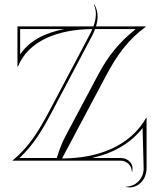

<svg xmlns="http://www.w3.org/2000/svg" viewBox="-20 -718 720 858"><path d="M265.8 -588C184.3 -571.1 115.1 -540.2 70 -475V-588ZM36 0H519C546.6 0 569 22 569 49H571C572 43 572 38 572 33C572 8.2 548.3 -12 519 -12H391.7C482.6 -32.3 561.9 -75.4 617.1 -145.8L622 35C622 79.7 586.7 116 543.2 116V118C548.9 118.9 554.2 119.4 559.3 119.4C601.2 119.4 634 82 635 36V-191H633C560.2 -64.1 417.1 -10 257.3 -10L454 -380C501.5 -469.4 552 -541 631 -598V-600H408.9C413.5 -615.1 416.1 -630.1 416.1 -644.6C416.1 -663.6 411.6 -681.7 401.5 -698.3L399.5 -697.2C405.8 -683.6 408.5 -669.5 408.5 -655.2C408.5 -637.2 404.3 -618.7 397.4 -600H58V-420H60C106.7 -537.3 242.5 -587.5 392.6 -588C388.4 -578 383.5 -568.1 378.2 -558.1L200 -221C154 -134 109 -60 36 -1ZM404.8 -588H586.5C513.8 -530.4 463.1 -467.8 419.5 -385.8L273.1 -110.5C255.6 -77.6 244.8 -47.7 233.8 -12H67C129.4 -69.8 169.5 -137.4 210.6 -215.4L390.4 -555.9C396 -566.5 400.9 -577.3 404.8 -588Z"/></svg>

Font: SortefaxS01
Style: Medium
Weight: 500
Designer: gluk
Foundry: gluk
Version: Version 0.261